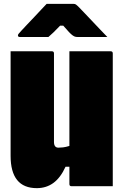

<svg xmlns="http://www.w3.org/2000/svg" viewBox="-20 -966 640 996"><path d="M171 10Q35 10 35 -158V-700H249Q260 -700 260 -689V-230Q260 -200 283 -200Q293 -200 307 -201.5Q321 -203 340 -209V-700H554Q565 -700 565 -689V0H351Q340 0 340 -11V-101H320Q294 -44 257 -17Q220 10 171 10ZM222 -946H361Q369 -946 374 -942.5Q379 -939 391 -927Q398 -920 415 -902Q432 -884 453.5 -861.5Q475 -839 497 -815.5Q519 -792 537 -774H385Q374 -774 368.5 -776Q363 -778 356 -783Q349 -788 338 -799.5Q327 -811 308 -833H292Q271 -811 257.5 -798Q244 -785 231 -774H84Q73 -774 73 -782Q73 -786 76 -790Q79 -794 91 -807Q102 -819 120 -838Q138 -857 158 -878Q178 -899 195 -917.5Q212 -936 222 -946Z"/></svg>

Font: Recursive Mn Lnr St XBk
Style: Regular
Weight: 1000
Monospace: yes
Version: Version 1.079;hotconv 1.0.112;makeotfexe 2.5.65598; ttfautoh